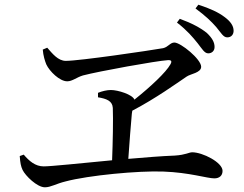

<svg xmlns="http://www.w3.org/2000/svg" viewBox="-20 -826 1040 817"><path d="M821 -642C840 -618 850 -599 866 -599C881 -599 893 -609 893 -626C893 -646 883 -664 860 -686C834 -707 795 -728 745 -746L733 -730C777 -696 800 -668 821 -642ZM900 -711C921 -686 930 -667 947 -667C965 -667 974 -680 974 -695C974 -716 961 -735 935 -754C910 -773 874 -790 824 -806L812 -790C855 -758 878 -736 900 -711ZM64 -162C66 -133 69 -118 76 -103C88 -78 138 -29 171 -29C196 -29 218 -44 259 -54C357 -80 569 -100 675 -96C786 -92 862 -67 892 -67C914 -67 927 -79 927 -99C927 -135 842 -178 798 -178C784 -178 771 -167 724 -164C668 -162 597 -156 526 -150C531 -220 537 -301 541 -342L543 -355C644 -408 731 -471 774 -500C791 -512 836 -516 836 -542C836 -574 749 -645 722 -645C704 -645 696 -626 674 -621C617 -611 319 -567 260 -567C227 -567 203 -598 181 -623L162 -615C164 -589 171 -567 177 -552C191 -522 234 -480 266 -480C288 -480 306 -497 333 -505C402 -523 645 -567 694 -570C709 -571 713 -566 705 -552C687 -519 621 -457 552 -402C544 -424 481 -443 452 -443C435 -443 414 -438 397 -431V-412C433 -406 458 -397 460 -367C462 -319 460 -219 457 -144C321 -131 196 -118 166 -118C130 -118 104 -141 81 -168Z"/></svg>

Font: Noto Serif JP Medium
Style: Regular
Weight: 500
Designer: Ryoko NISHIZUKA 西塚涼子 (kana & ideographs); Frank Grießhammer (Latin, Greek & Cyrillic); Wenlong ZHANG 张文龙 (bopomofo); San
Foundry: Adobe
Version: Version 2.001;hotconv 1.1.0;makeotfexe 2.6.0